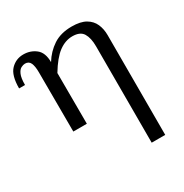

<svg xmlns="http://www.w3.org/2000/svg" viewBox="-167 -601 942 983"><g transform="rotate(-30 304.5 -110.0)"><path d="M449 250V-320Q449 -369 432 -397Q415 -425 369 -425Q327 -425 288.5 -396.5Q250 -368 209 -300V-365Q238 -412 282 -441Q326 -470 391 -470Q443 -470 473 -452.5Q503 -435 516 -405.5Q529 -376 529 -340V250ZM130 0 129 -351Q129 -386 120.5 -405.5Q112 -425 89 -425Q79 -425 66 -418.5Q53 -412 44 -391.5Q35 -371 35 -330H0Q0 -407 30.5 -438.5Q61 -470 105 -470Q147 -470 178 -445.5Q209 -421 209 -365L210 0Z"/></g></svg>

Font: Brygada 1918
Style: Regular
Weight: 400
Designer: Mateusz Machalski | Borys Kosmynka | Przemek Hoffer
Foundry: NIEPODLEGLA 2018
Version: Version 3.006